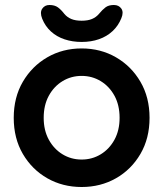

<svg xmlns="http://www.w3.org/2000/svg" viewBox="-20 -739 654 769"><path d="M579 -267Q579 -185 542.5 -122.5Q506 -60 444.5 -25Q383 10 307 10Q231 10 169.5 -25Q108 -60 71.5 -122.5Q35 -185 35 -267Q35 -349 71.5 -411.5Q108 -474 169.5 -509.5Q231 -545 307 -545Q383 -545 444.5 -509.5Q506 -474 542.5 -411.5Q579 -349 579 -267ZM459 -267Q459 -318 438.5 -355.5Q418 -393 383.5 -414Q349 -435 307 -435Q265 -435 230.5 -414Q196 -393 175.5 -355.5Q155 -318 155 -267Q155 -217 175.5 -179.5Q196 -142 230.5 -121Q265 -100 307 -100Q349 -100 383.5 -121Q418 -142 438.5 -179.5Q459 -217 459 -267ZM307 -571Q270 -571 238.5 -581.5Q207 -592 184 -613Q161 -634 149 -664Q139 -689 149 -704Q159 -719 178 -719Q199 -719 212 -709.5Q225 -700 238 -683Q249 -670 265.5 -663Q282 -656 307 -656Q332 -656 348.5 -663Q365 -670 376 -683Q390 -700 402.5 -709.5Q415 -719 436 -719Q456 -719 466 -704.5Q476 -690 466 -666Q454 -636 431 -614.5Q408 -593 376.5 -582Q345 -571 307 -571Z"/></svg>

Font: Quicksand Light
Style: Bold
Weight: 700
Version: Version 3.004